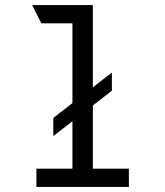

<svg xmlns="http://www.w3.org/2000/svg" viewBox="-20 -742 656 762"><path d="M191.5 -202V-274L424 -454V-382ZM267.5 0V-696.5L348.5 -722V0ZM124.5 0V-72.5H491.5V0ZM144 -649.5 107.5 -722H348.5L321 -649.5Z"/></svg>

Font: Overpass Mono Light
Style: Regular
Weight: 400
Monospace: yes
Version: Version 4.000